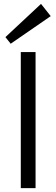

<svg xmlns="http://www.w3.org/2000/svg" viewBox="-20 -968 290 988"><path d="M163 -700V0H87V-700ZM241 -885 35 -743 8 -777 191 -948Z"/></svg>

Font: Pathway Extreme 8pt Thin Light
Style: Regular
Weight: 300
Version: Version 1.001;gftools[0.9.26]